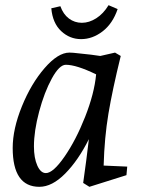

<svg xmlns="http://www.w3.org/2000/svg" viewBox="-20 -711 548 741"><path d="M29 -140Q29 -213 64.5 -300.5Q100 -388 152 -448Q204 -508 248 -508Q260 -508 284.5 -505Q309 -502 331 -500L367 -495L424 -508L446 -495Q414 -365 398.5 -272.5Q383 -180 380 -72L471 -68L468 -35L325 10L301 -5Q304 -24 313 -93L323 -174Q282 -92 231.5 -41Q181 10 132 10Q29 10 29 -140ZM157 -43Q185 -43 229 -106.5Q273 -170 308.5 -260Q344 -350 351 -424Q275 -461 234 -461Q209 -461 180 -408Q151 -355 131 -280Q111 -205 111 -146Q111 -101 124 -72Q137 -43 157 -43ZM293 -560Q249 -560 216 -591Q183 -622 178 -679L213 -687Q224 -656 246 -639.5Q268 -623 296 -623Q324 -623 351.5 -640.5Q379 -658 399 -691L434 -676Q415 -620 376 -590Q337 -560 293 -560Z"/></svg>

Font: Andada Pro
Style: Italic
Weight: 400
Italic angle: -7°
Designer: Carolina Giovagnoli
Foundry: Huerta Tipografica
Version: Version 3.005; ttfautohint (v1.8.4)